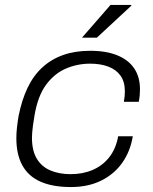

<svg xmlns="http://www.w3.org/2000/svg" viewBox="-20 -743 617 775"><path d="M266 12Q193 12 144 -9.5Q95 -31 70.5 -75Q46 -119 46 -185Q46 -206 48.5 -228.5Q51 -251 55 -275Q68 -340 91.5 -389Q115 -438 151 -471Q187 -504 235 -521Q283 -538 344 -538Q409 -538 454 -519.5Q499 -501 522 -466.5Q545 -432 545 -383Q545 -371 544 -358.5Q543 -346 540 -332H480Q482 -344 483 -354Q484 -364 484 -374Q484 -413 466.5 -437.5Q449 -462 417.5 -474Q386 -486 344 -486Q291 -486 244.5 -465.5Q198 -445 165 -399.5Q132 -354 119 -275Q115 -252 113 -236Q111 -220 110 -208.5Q109 -197 109 -187Q109 -135 128.5 -102.5Q148 -70 183.5 -55Q219 -40 265 -40Q315 -40 355 -57.5Q395 -75 421.5 -109Q448 -143 457 -193H516Q506 -132 473.5 -86Q441 -40 388.5 -14Q336 12 266 12ZM311 -591 426 -723H510V-720L371 -591Z"/></svg>

Font: Archivo SemiExpanded ExtraLight
Style: Italic
Weight: 250
Width: 6
Italic angle: -10°
Designer: Hector Gatti
Foundry: Omnibus-Type
Version: Version 2.001